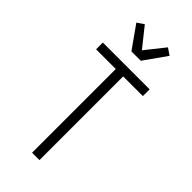

<svg xmlns="http://www.w3.org/2000/svg" viewBox="-302 -1042 1103 1103"><g transform="rotate(45 250.0 -490.0)"><path d="M220 0V-680H60V-735H440V-680H280V0ZM212 -815 115 -952 156 -980 250 -862 344 -980 385 -952 288 -815Z"/></g></svg>

Font: Iosevka Fixed Light
Style: Regular
Weight: 300
Monospace: yes
Designer: Belleve Invis
Foundry: Belleve Invis
Version: Version 32.3.0